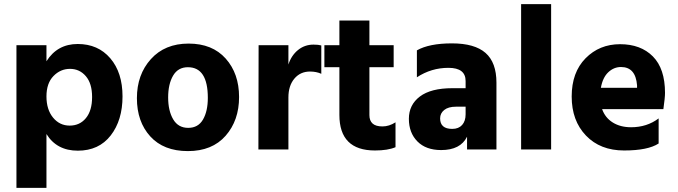

<svg xmlns="http://www.w3.org/2000/svg" viewBox="-20 -727 3299 934"><path d="M320.5 -392Q274 -392 240 -357Q206 -322 206 -258Q206 -194 238 -155Q270 -116 319 -116Q368 -116 398 -152.5Q428 -189 428 -255Q428 -321 397.5 -356.5Q367 -392 320.5 -392ZM206 187H60V-507H206V-429Q259 -513 358 -513Q457 -513 516.5 -443.5Q576 -374 576 -258Q576 -142 518.5 -68Q461 6 358.5 6Q256 6 206 -75Z M991 -251Q991 -400 894 -400Q846 -400 822 -359Q798 -318 798 -253Q798 -188 822.5 -146.5Q847 -105 895.5 -105Q944 -105 967.5 -145.5Q991 -186 991 -251ZM897.5 -515Q1013 -515 1078 -442Q1143 -369 1143 -255Q1143 -141 1077.5 -66.5Q1012 8 894 8Q776 8 711 -63.5Q646 -135 646 -249.5Q646 -364 714 -439.5Q782 -515 897.5 -515Z M1383 0H1237L1238 -507H1383V-413Q1397 -457 1429.5 -483.5Q1462 -510 1505 -510Q1529 -510 1543 -506V-368Q1519 -379 1488 -379Q1441 -379 1412 -344.5Q1383 -310 1383 -253Z M1804 5Q1631 5 1631 -168V-400H1558V-507H1631V-627H1777V-507H1895V-400H1777V-167Q1777 -140 1792.5 -126Q1808 -112 1840.5 -112Q1873 -112 1904 -132V-11Q1867 5 1804 5Z M2126 3Q2052 3 2010.5 -39Q1969 -81 1969 -149Q1969 -217 2022.5 -257.5Q2076 -298 2181 -298H2245V-333Q2245 -397 2161.5 -397Q2078 -397 2008 -351V-482Q2068 -516 2178.5 -516Q2289 -516 2342 -469.5Q2395 -423 2395 -325V0H2252V-62Q2220 3 2126 3ZM2180 -100Q2211 -100 2228 -119Q2245 -138 2245 -171V-208H2198Q2161 -208 2141 -192Q2121 -176 2121 -151Q2121 -100 2180 -100Z M2661 0H2515V-707H2661Z M3001 -401Q2966 -401 2939 -375.5Q2912 -350 2903 -300H3079V-312Q3072 -401 3001 -401ZM3184 -29Q3132 5 3016 5Q2900 5 2830.5 -67.5Q2761 -140 2761 -257.5Q2761 -375 2828.5 -443.5Q2896 -512 2996.5 -512Q3097 -512 3156 -452.5Q3215 -393 3215 -275Q3215 -252 3207 -196H2909Q2924 -154 2961 -131Q2998 -108 3050 -108Q3127 -108 3184 -151Z"/></svg>

Font: Hind Madurai
Style: Bold
Weight: 700
Designer: Jyotish Sonowal
Foundry: Indian Type Foundry
Version: Version 0.702;PS 1.0;hotconv 1.0.81;makeotf.lib2.5.63406